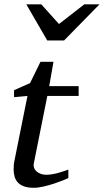

<svg xmlns="http://www.w3.org/2000/svg" viewBox="-20 -869 487 901"><path d="M202.1 -418.9 139.2 -105Q136.2 -91.8 140.1 -81.3Q144 -70.8 152.6 -63.7Q161.1 -56.6 172.6 -52.7Q184.1 -48.8 196.8 -48.8Q210.9 -48.8 226.1 -51.5Q241.2 -54.2 255.1 -58.1Q269 -62 281 -66.2Q293 -70.3 300.8 -73.2V-33.2Q294.4 -30.3 276.4 -22.9Q258.3 -15.6 234.9 -7.8Q211.4 0 185.5 6.1Q159.7 12.2 138.2 12.2Q110.8 12.2 92.8 5.6Q74.7 -1 64 -12.5Q53.2 -23.9 48.6 -39.8Q43.9 -55.7 43.9 -74.2Q43.9 -84 44.7 -94.2Q45.4 -104.5 47.9 -115.2L108.9 -418.9L45.9 -413.1V-445.8L121.1 -479L169.9 -579.1H231L210.9 -464.8H349.1V-418.9ZM280.8 -679.2H201.7L103.5 -848.6H173.8L256.8 -756.3L375.5 -848.6H446.8Z"/></svg>

Font: Charis SIL APac
Style: Italic
Weight: 400
Italic angle: -11°
Foundry: SIL International
Version: Version 5.000